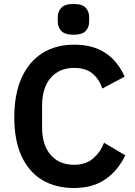

<svg xmlns="http://www.w3.org/2000/svg" viewBox="-20 -935 682 967"><path d="M353 12Q261 12 193.5 -28Q126 -68 89 -147.5Q52 -227 52 -344Q52 -462 89 -543.5Q126 -625 193.5 -667.5Q261 -710 353 -710Q446 -710 508.5 -670Q571 -630 608 -549L495 -489Q480 -536 446 -564.5Q412 -593 353 -593Q279 -593 235.5 -543Q192 -493 192 -403V-293Q192 -204 235.5 -154.5Q279 -105 353 -105Q412 -105 449 -137Q486 -169 504 -216L611 -153Q574 -75 510 -31.5Q446 12 353 12ZM350 -760Q307 -760 289 -779Q271 -798 271 -825V-850Q271 -877 289 -896Q307 -915 350 -915Q394 -915 411.5 -896Q429 -877 429 -850V-825Q429 -798 411.5 -779Q394 -760 350 -760Z"/></svg>

Font: IBM Plex Sans SemiBold
Style: Regular
Weight: 600
Designer: Mike Abbink, Paul van der Laan, Pieter van Rosmalen
Foundry: Bold Monday
Version: Version 3.201